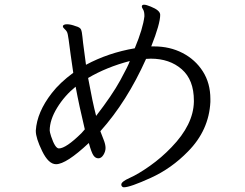

<svg xmlns="http://www.w3.org/2000/svg" viewBox="-20 -763 1040 815"><path d="M340 -214Q316 -314 301 -395Q254 -357 222.5 -305.5Q191 -254 191 -209Q191 -203 197 -184Q214 -133 230 -133Q260 -133 326 -198Q338 -211 340 -214ZM531 -504Q432 -478 354 -432Q373 -328 388 -271Q456 -359 490.5 -422Q525 -485 531 -504ZM357 -156Q261 -66 218 -66Q186 -66 159 -121.5Q132 -177 132 -207V-209Q137 -287 200 -368Q234 -412 291 -454Q285 -492 280 -530Q275 -568 271.5 -594Q268 -620 264.5 -627Q261 -634 254 -640Q247 -646 247 -651V-653Q250 -660 265 -660Q280 -660 301 -652Q320 -647 324 -637.5Q328 -628 330 -606Q332 -584 336.5 -552Q341 -520 345 -488Q440 -539 552 -558Q587 -642 593 -694Q593 -714 587.5 -722.5Q582 -731 582 -735Q582 -743 591.5 -743Q601 -743 620 -735Q660 -719 660 -700Q660 -662 622 -566H634Q701 -566 755 -538Q809 -510 841 -460Q873 -410 873 -343V-330Q867 -210 778 -120Q708 -48 620 -8Q532 32 506 32Q498 32 495 23V20Q495 8 531 -8Q567 -24 616.5 -59Q666 -94 708 -138Q801 -234 803 -331V-336Q803 -424 751.5 -469Q700 -514 620 -514L600 -513Q519 -332 406 -206Q411 -192 419.5 -171Q428 -150 428 -135Q428 -120 419 -105.5Q410 -91 397.5 -91Q385 -91 376.5 -103.5Q368 -116 357 -156Z"/></svg>

Font: LXGW WenKai Lite
Style: Regular
Weight: 400
Designer: LXGW / Fontworks Inc.
Foundry: LXGW / Fontworks Inc.
Version: Version 1.511; March 25, 2025